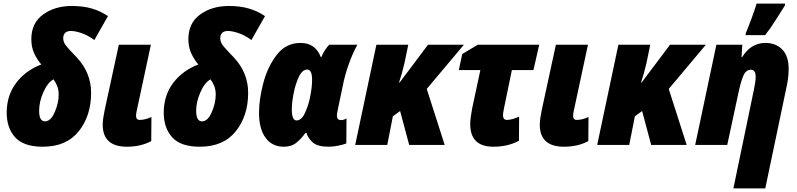

<svg xmlns="http://www.w3.org/2000/svg" viewBox="-20 -800 4402 1060"><path d="M483 -288Q483 -399 403 -484Q370 -518 349.5 -541.5Q329 -565 329 -588Q329 -629 372 -629Q394 -629 428 -618Q462 -607 501 -579L576 -711Q537 -738 488.5 -752.5Q440 -767 376 -767Q283 -767 218 -720Q153 -673 153 -584Q153 -539 169 -505Q185 -471 208 -444Q121 -411 69 -342Q17 -273 17 -178Q17 -93 64 -41.5Q111 10 216 10Q347 10 415 -75.5Q483 -161 483 -288ZM196 -189Q196 -237 219 -290Q242 -343 275 -362Q286 -348 295 -327Q304 -306 304 -277Q304 -231 282 -180.5Q260 -130 228 -130Q196 -130 196 -189Z M815 -21 816 -154Q781 -138 751 -138Q731 -138 731 -161Q731 -172 736 -194L813 -553H636L558 -193Q554 -174 550.5 -151.5Q547 -129 547 -112Q547 10 681 10Q757 10 815 -21Z M1350 -288Q1350 -399 1270 -484Q1237 -518 1216.5 -541.5Q1196 -565 1196 -588Q1196 -629 1239 -629Q1261 -629 1295 -618Q1329 -607 1368 -579L1443 -711Q1404 -738 1355.5 -752.5Q1307 -767 1243 -767Q1150 -767 1085 -720Q1020 -673 1020 -584Q1020 -539 1036 -505Q1052 -471 1075 -444Q988 -411 936 -342Q884 -273 884 -178Q884 -93 931 -41.5Q978 10 1083 10Q1214 10 1282 -75.5Q1350 -161 1350 -288ZM1063 -189Q1063 -237 1086 -290Q1109 -343 1142 -362Q1153 -348 1162 -327Q1171 -306 1171 -277Q1171 -231 1149 -180.5Q1127 -130 1095 -130Q1063 -130 1063 -189Z M1666 -66H1672Q1681 -36 1707.5 -13Q1734 10 1795 10Q1818 10 1846 4.5Q1874 -1 1892 -8L1893 -146Q1877 -137 1863 -137Q1840 -137 1840 -161Q1840 -169 1842.5 -181.5Q1845 -194 1847 -205L1873 -329Q1884 -385 1905 -444.5Q1926 -504 1953 -553H1798Q1785 -541 1773.5 -522.5Q1762 -504 1754 -485H1751Q1721 -563 1639 -563Q1559 -563 1508.5 -498Q1458 -433 1434 -342.5Q1410 -252 1410 -177Q1410 -89 1446 -39.5Q1482 10 1547 10Q1590 10 1618 -13.5Q1646 -37 1666 -66ZM1591 -196Q1591 -232 1601 -284Q1611 -336 1630 -376Q1649 -416 1676 -416Q1703 -416 1703 -360Q1703 -342 1700.5 -317Q1698 -292 1690 -255Q1681 -213 1662.5 -174Q1644 -135 1617 -135Q1591 -135 1591 -196Z M2118 0 2149 -158 2189 -187 2239 0H2435L2336 -309L2541 -553H2343L2186 -344H2183Q2200 -395 2213 -452L2234 -553H2058L1941 0Z M2845 -23 2846 -156Q2805 -138 2779 -138Q2757 -138 2757 -164Q2757 -173 2759 -182.5Q2761 -192 2762 -200L2806 -413H2925L2957 -553H2618L2532 -502L2513 -413H2632L2587 -203Q2583 -182 2579.5 -157.5Q2576 -133 2576 -115Q2576 10 2704 10Q2784 10 2845 -23Z M3228 -21 3229 -154Q3194 -138 3164 -138Q3144 -138 3144 -161Q3144 -172 3149 -194L3226 -553H3049L2971 -193Q2967 -174 2963.5 -151.5Q2960 -129 2960 -112Q2960 10 3094 10Q3170 10 3228 -21Z M3454 0 3485 -158 3525 -187 3575 0H3771L3672 -309L3877 -553H3679L3522 -344H3519Q3536 -395 3549 -452L3570 -553H3394L3277 0Z M4204 -606Q4235 -645 4262 -688.5Q4289 -732 4313 -769L4314 -780H4157Q4149 -752 4129.5 -699Q4110 -646 4098 -619L4096 -606ZM4205 240 4323 -323Q4329 -350 4331.5 -374.5Q4334 -399 4334 -421Q4334 -490 4299 -526.5Q4264 -563 4206 -563Q4125 -563 4077 -484H4074L4078 -553H3935L3818 0H3995L4055 -279Q4069 -347 4083.5 -381Q4098 -415 4125 -415Q4152 -415 4152 -377Q4152 -362 4149 -341.5Q4146 -321 4142 -304L4029 240Z"/></svg>

Font: Noto Sans Display SemiCondensed Black
Style: Italic
Weight: 900
Width: 4
Designer: Monotype Design team
Foundry: Monotype Imaging Inc.
Version: 1.000